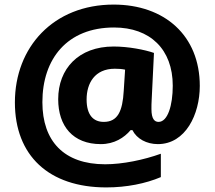

<svg xmlns="http://www.w3.org/2000/svg" viewBox="-20 -804 937 838"><path d="M852 -429C852 -649 698 -784 476 -784C213 -784 45 -598 45 -357C45 -125 193 14 444 14C533 14 616 -3 682 -31V-133C607 -106 515 -87 439 -87C259 -87 165 -188 165 -358C165 -547 273 -684 478 -684C635 -684 734 -589 734 -430C734 -344 712 -272 672 -272C655 -272 641 -284 641 -328C641 -338 641 -357 642 -368L652 -573C612 -587 540 -601 476 -601C323 -601 234 -504 234 -371C234 -254 298 -175 420 -175C479 -175 522 -203 550 -236H558C577 -198 620 -175 669 -175C790 -175 852 -305 852 -429ZM358 -370C358 -440 393 -504 481 -504C498 -504 512 -503 526 -500L520 -407C515 -319 494 -272 433 -272C388 -272 358 -301 358 -370Z"/></svg>

Font: Noto Sans Malayalam UI ExtraBold
Style: Regular
Weight: 800
Designer: Jelle Bosma - Monotype Design Team
Foundry: Monotype Imaging Inc.
Version: Version 2.104